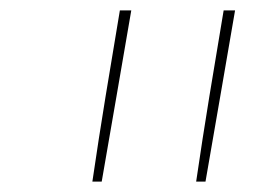

<svg xmlns="http://www.w3.org/2000/svg" viewBox="-20 -792 540 370"><path d="M158 -442Q170 -524 183.5 -606.5Q197 -689 211 -772H233Q219 -689 204.5 -606.5Q190 -524 176 -442ZM358 -442Q370 -524 383.5 -606.5Q397 -689 411 -772H433Q419 -689 404.5 -606.5Q390 -524 376 -442Z"/></svg>

Font: Iosevka Term Curly Thin
Style: Italic
Weight: 100
Italic angle: -9°
Designer: Belleve Invis
Foundry: Belleve Invis
Version: Version 32.3.0